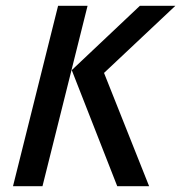

<svg xmlns="http://www.w3.org/2000/svg" viewBox="-20 -645 628 665"><path d="M386.1 0 228.5 -402.1 464.6 -625H587.5L340.3 -392.4L496.5 0ZM25 0 181.2 -625H283.3L127.1 0Z"/></svg>

Font: Afacad Medium
Style: Italic
Weight: 500
Italic angle: -14°
Designer: Kristian Moeller
Foundry: Dicotype
Version: Version 1.000; ttfautohint (v1.8.4.7-5d5b)